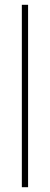

<svg xmlns="http://www.w3.org/2000/svg" viewBox="-20 -780 207 800"><path d="M97 0H71V-760H97Z"/></svg>

Font: Noto Sans Khmer ExtraCondensed Thin
Style: Regular
Weight: 250
Width: 2
Designer: Danh Hong and the Monotype Design Team
Foundry: Monotype Imaging Inc.
Version: Version 2.004